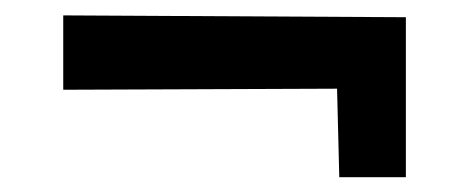

<svg xmlns="http://www.w3.org/2000/svg" viewBox="-20 -382 621 252"><path d="M63 -361.8 512.7 -359.4V-149.4H425.3L422.4 -265.6L63 -264.2Z"/></svg>

Font: DimaBanoo
Style: Bold
Weight: 800
Designer: R.Balvardi
Foundry: R.Balvardi
Version: Version 1.0.0-alpha3